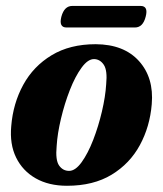

<svg xmlns="http://www.w3.org/2000/svg" viewBox="-20 -602 536 632"><path d="M295 -456.5Q388 -456 437.5 -401Q487 -346 479.5 -259Q473.5 -185.5 440.5 -124.5Q407.5 -63.5 347.5 -27Q287.5 9.5 200.5 9.5Q140.5 9.5 97.5 -15Q54.5 -39.5 33 -83.5Q11.5 -127.5 17 -187Q23 -261.5 56.5 -322.8Q90 -384 150 -420.2Q210 -456.5 295 -456.5ZM207.5 -39.5Q228 -39.5 248.8 -68.2Q269.5 -97 286.8 -141.5Q304 -186 315.5 -235Q327 -284 329.5 -324.5Q334 -370 321.8 -388.5Q309.5 -407 290 -407.5Q269.5 -408 248.5 -379.2Q227.5 -350.5 210 -305.8Q192.5 -261 180.8 -211.8Q169 -162.5 166.5 -121.5Q162 -75 174.5 -57.2Q187 -39.5 207.5 -39.5ZM182 -547Q191.5 -582.5 218 -582.5H442.5Q469 -582.5 459.5 -547Q450.5 -511.5 424 -511.5H199Q173 -511.5 182 -547Z"/></svg>

Font: Fraunces 144pt S050
Style: Bold Italic
Weight: 700
Italic angle: -16°
Version: Version 1.000; ttfautohint (v1.8.3)